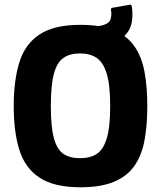

<svg xmlns="http://www.w3.org/2000/svg" viewBox="-20 -783 681 812"><path d="M38 -334Q38 -443 62 -520Q86 -597 147.5 -637.5Q209 -678 320 -678Q406 -678 461.5 -655Q517 -632 548 -588Q579 -544 591 -480Q603 -416 603 -334Q603 -252 591 -188.5Q579 -125 548 -81Q517 -37 461.5 -14Q406 9 320 9Q209 9 147.5 -31.5Q86 -72 62 -148.5Q38 -225 38 -334ZM195 -334Q195 -246 208 -198.5Q221 -151 248 -132.5Q275 -114 318 -114Q361 -114 389 -132Q417 -150 431.5 -198Q446 -246 446 -334Q446 -423 431.5 -471Q417 -519 389 -538Q361 -557 318 -557Q275 -557 248 -538Q221 -519 208 -471Q195 -423 195 -334ZM529 -763Q535 -765 537 -757Q539 -747 539.5 -738Q540 -729 540 -721Q540 -675 520 -647Q500 -619 467 -606.5Q434 -594 395 -592Q388 -592 388 -599V-666Q388 -673 395 -673Q415 -674 433 -684Q451 -694 451 -725Q451 -729 450.5 -733.5Q450 -738 449 -742Q449 -749 455 -750Z"/></svg>

Font: Glory Thin ExtraBold
Style: Regular
Weight: 800
Version: Version 1.011